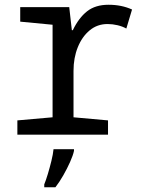

<svg xmlns="http://www.w3.org/2000/svg" viewBox="-20 -566 603 807"><path d="M53 0V-60L201 -73V-462L65 -475V-536H271L282 -439H286Q311 -491 346 -518.5Q381 -546 436 -546Q464 -546 488.5 -541Q513 -536 535 -526L511 -446Q495 -455 474 -460Q453 -465 432 -465Q389 -465 357 -438.5Q325 -412 307 -367.5Q289 -323 289 -268V-73L434 -60V0ZM166 209Q173 192 181 165.5Q189 139 196 110.5Q203 82 205 61H291V68Q287 87 274.5 115Q262 143 246 171Q230 199 213 221H166Z"/></svg>

Font: Noto Sans Mono SemiCondensed
Style: Regular
Weight: 400
Width: 4
Designer: Monotype Design Team
Foundry: Monotype Imaging Inc.
Version: Version 2.010